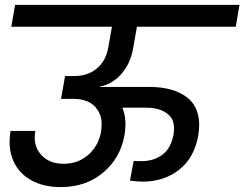

<svg xmlns="http://www.w3.org/2000/svg" viewBox="-20 -760 989 777"><path d="M25.9 -651.9 41 -740.2H949.2L934.1 -651.9H534.2L518.1 -561Q506.8 -500.5 470.5 -460Q434.1 -419.4 386.2 -410.2L384.8 -408.2H584Q634.3 -408.2 673.6 -397Q712.9 -385.7 741 -362.5Q769 -339.4 780 -300.8Q791 -262.2 782.2 -210.9Q766.1 -121.1 704.8 -73Q643.6 -24.9 556.2 -24.9Q540 -24.9 505.9 -28.8L521 -108.9Q532.2 -107.9 553.2 -107.9Q602.1 -107.9 637 -133.8Q671.9 -159.7 682.1 -214.8Q691.9 -271 660.2 -297.6Q628.4 -324.2 570.8 -324.2H475.1Q494.6 -278.3 483.9 -213.9Q467.8 -121.1 397.9 -62Q328.1 -2.9 226.1 -2.9Q155.8 -2.9 105.5 -31Q55.2 -59.1 33.2 -111.1Q11.2 -163.1 22.9 -230H123Q112.3 -172.9 145.3 -135Q178.2 -97.2 237.8 -97.2Q295.9 -97.2 337.2 -133.3Q378.4 -169.4 389.2 -227.1Q391.6 -246.1 391.1 -264.9Q390.6 -283.7 382.6 -301Q374.5 -318.4 361.8 -331.3Q349.1 -344.2 327.1 -352.1Q305.2 -359.9 276.9 -359.9H227.1L243.2 -452.1H278.8Q335.4 -452.1 372.1 -483.2Q408.7 -514.2 418 -566.9L433.1 -651.9Z"/></svg>

Font: SVN-Poppins Medium
Style: Italic
Weight: 500
Italic angle: -10°
Designer: Ninad Kale (Devanagari), Jonny Pinhorn (Latin)
Foundry: Indian Type Foundry
Version: Version 3.002 2017